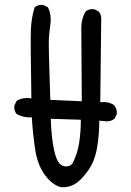

<svg xmlns="http://www.w3.org/2000/svg" viewBox="-20 -782 540 792"><path d="M232.4 -9.8Q197.3 -17.6 166 -59.1Q134.8 -100.6 125 -166Q115.2 -231.4 111.3 -297.9Q76.2 -295.9 48.8 -311.5Q37.1 -325.2 39.1 -346.7L48.8 -366.2Q74.2 -381.8 109.4 -376Q105.5 -610.4 107.4 -659.7Q109.4 -709 123 -752Q136.7 -763.7 158.2 -761.7L177.7 -752Q193.4 -720.7 187.5 -679.7Q183.6 -652.3 181.6 -622.6Q179.7 -592.8 187.5 -370.1L317.4 -364.3L315.4 -668Q315.4 -705.1 333 -734.4Q346.7 -746.1 368.2 -744.1L387.7 -734.4Q399.4 -718.8 397.5 -697.3L393.6 -360.4Q426.8 -364.3 450.2 -348.6Q463.9 -333 461.9 -311.5L452.1 -292Q434.6 -278.3 411.1 -282.2L389.6 -284.2Q389.6 -225.6 379.9 -169.9Q370.1 -114.3 340.8 -74.7Q311.5 -35.2 286.6 -21.5Q261.7 -7.8 232.4 -9.8ZM278.3 -106.4Q299.8 -147.5 306.6 -193.4Q313.5 -239.3 313.5 -288.1L189.5 -292Q191.4 -229.5 199.2 -183.6Q207 -137.7 218.3 -117.7Q229.5 -97.7 248 -95.7Q266.6 -93.8 278.3 -106.4Z"/></svg>

Font: JasonHandwriting2
Style: Regular
Weight: 400
Version: Version 1.05.10